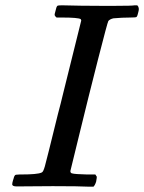

<svg xmlns="http://www.w3.org/2000/svg" viewBox="-20 -703 543 723"><path d="M179 -2Q154 -2 108.5 -1.5Q63 -1 43 -1Q26 -1 26 -9Q26 -14 29 -24Q30 -26 31 -30Q34 -44 40 -45L54 -46H60Q121 -46 136 -53Q137 -53 138 -54Q143 -56 149 -77Q155 -98 198 -273Q210 -318 216 -344Q286 -624 286 -626Q284 -630 284 -631Q274 -637 213 -637H193Q187 -642 186 -645.5Q185 -649 189 -662Q192 -677 196 -681Q199 -683 213 -683Q285 -681 359 -681H414Q478 -681 487 -683H497Q506 -674 501 -658Q498 -643 494 -639Q491 -637 471 -637Q440 -637 407 -634Q394 -631 388 -624Q385 -620 349 -479Q313 -338 279 -198L245 -59Q245 -51 252 -50Q262 -47 307 -46H339Q344 -39 344.5 -37.5Q345 -36 342 -19Q338 -6 332 0H316Q279 -2 179 -2Z"/></svg>

Font: KaTeX_Math
Style: Italic
Weight: 400
Version: Version 3699957226